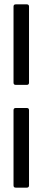

<svg xmlns="http://www.w3.org/2000/svg" viewBox="-20 -780 195 880"><path d="M42 -401V-750Q42 -760 52 -760H103Q113 -760 113 -750V-401Q113 -391 103 -391H52Q42 -391 42 -401ZM42 70V-275Q42 -285 52 -285H103Q113 -285 113 -275V70Q113 80 103 80H52Q42 80 42 70Z"/></svg>

Font: Barlow Semi Condensed
Style: Regular
Weight: 400
Width: 4
Designer: Jeremy Tribby
Foundry: Tribby Type
Version: Version 1.408;December 10, 2018;FontCreator 11.5.0.2430 64-b